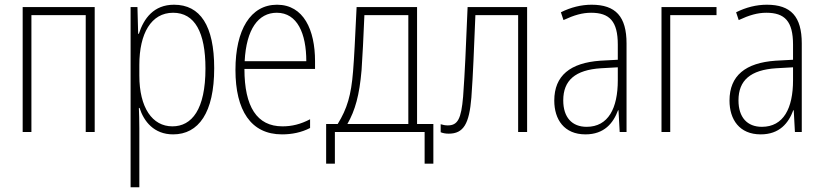

<svg xmlns="http://www.w3.org/2000/svg" viewBox="-20 -559 3487 813"><path d="M76 0H113V-495H343V0H381V-529H76Z M533 234H570V-16C570 -48 569 -79 568 -102H571C589 -45 632 10 713 10C821 10 887 -82 887 -270C887 -450 828 -539 717 -539C631 -539 589 -481 568 -416H565L562 -529H533ZM710 -24C625 -24 570 -103 570 -239V-284C570 -417 620 -505 713 -505C805 -505 850 -422 850 -269C850 -95 792 -24 710 -24Z M1174 10C1216 10 1256 2 1293 -17V-54C1253 -33 1216 -24 1176 -24C1068 -24 1015 -107 1015 -267H1314V-300C1314 -432 1266 -539 1153 -539C1041 -539 977 -433 977 -263C977 -92 1042 10 1174 10ZM1016 -300C1023 -436 1074 -505 1152 -505C1239 -505 1277 -417 1277 -300Z M1361 134H1398V0H1778V134H1815V-34H1746V-529H1490C1483 -385 1480 -318 1475 -257C1467 -156 1450 -99 1410 -34H1361ZM1451 -34C1484 -92 1502 -156 1511 -262C1515 -325 1519 -393 1523 -495H1709V-34Z M1880 7C1943 7 1967 -35 1976 -146C1984 -257 1986 -333 1993 -495H2174V0H2212V-529H1960C1952 -339 1949 -262 1941 -150C1933 -55 1918 -28 1876 -28C1865 -28 1856 -30 1846 -33V1C1856 5 1867 7 1880 7Z M2459 10C2539 10 2577 -38 2597 -92H2599L2604 0H2633V-375C2633 -489 2587 -539 2485 -539C2441 -539 2397 -528 2355 -507L2366 -474C2411 -495 2446 -505 2483 -505C2561 -505 2596 -469 2596 -370V-306L2522 -302C2395 -293 2327 -239 2327 -133C2327 -53 2369 10 2459 10ZM2464 -22C2402 -22 2365 -62 2365 -134C2365 -219 2416 -263 2525 -270L2596 -274V-219C2596 -101 2556 -22 2464 -22Z M2781 0H2818V-495H3014V-529H2781Z M3201 10C3281 10 3319 -38 3339 -92H3341L3346 0H3375V-375C3375 -489 3329 -539 3227 -539C3183 -539 3139 -528 3097 -507L3108 -474C3153 -495 3188 -505 3225 -505C3303 -505 3338 -469 3338 -370V-306L3264 -302C3137 -293 3069 -239 3069 -133C3069 -53 3111 10 3201 10ZM3206 -22C3144 -22 3107 -62 3107 -134C3107 -219 3158 -263 3267 -270L3338 -274V-219C3338 -101 3298 -22 3206 -22Z"/></svg>

Font: Noto Sans Condensed ExtraLight
Style: Regular
Weight: 200
Width: 3
Designer: Monotype Design Team
Foundry: Monotype Imaging Inc.
Version: Version 2.013